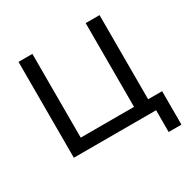

<svg xmlns="http://www.w3.org/2000/svg" viewBox="-187 -884 1214 1223"><g transform="rotate(-30 419.5 -272.5)"><path d="M710 160V0H105V-705H207V-89H599V-705H701V-86H804V160Z"/></g></svg>

Font: Nunito Sans 7pt Medium
Style: Regular
Weight: 500
Designer: Vernon Adams
Foundry: Vernon Adams
Version: Version 3.101;gftools[0.9.27]